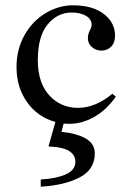

<svg xmlns="http://www.w3.org/2000/svg" viewBox="-20 -457 487 721"><path d="M219 7 211 38Q269 44 302.5 63.5Q336 83 336 119Q336 180 278.5 209.5Q221 239 133 244V217Q190 214 226.5 198Q263 182 263 151Q263 96 162 93L188 1Q122 -17 82 -73Q42 -129 42 -205Q42 -272 72 -325Q102 -378 151 -407.5Q200 -437 254 -437Q328 -437 370 -404.5Q412 -372 412 -323Q412 -296 397 -281.5Q382 -267 361 -267Q341 -267 325.5 -280Q310 -293 310 -314Q310 -328 317 -342Q318 -344 321 -350.5Q324 -357 324 -364Q324 -385 303 -397.5Q282 -410 249 -410Q196 -410 159 -365.5Q122 -321 122 -231Q122 -146 165 -99Q208 -52 273 -52Q338 -52 402 -105L415 -94Q379 -43 333 -17.5Q287 8 242 8Q227 8 219 7Z"/></svg>

Font: Ibarra Real Nova
Style: Regular
Weight: 400
Designer: Jose Maria Ribagorda & Octavio Pardo
Foundry: Jose Maria Ribagorda
Version: Version 1.014